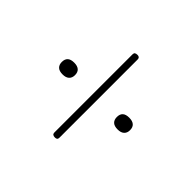

<svg xmlns="http://www.w3.org/2000/svg" viewBox="-81 -900 925 925"><g transform="rotate(-45 381.5 -437.5)"><path d="M115 -420Q107 -420 103.5 -424Q100 -428 100 -436Q100 -455 115 -455H648Q656 -455 659.5 -450.5Q663 -446 663 -436Q663 -420 648 -420ZM381 -205Q362 -205 351.5 -216.5Q341 -228 341 -250Q341 -273 351.5 -284Q362 -295 381 -295Q401 -295 411 -284Q421 -273 421 -250Q421 -228 411 -216.5Q401 -205 381 -205ZM381 -580Q362 -580 351.5 -591.5Q341 -603 341 -625Q341 -648 351.5 -659Q362 -670 381 -670Q401 -670 411 -659Q421 -648 421 -625Q421 -603 411 -591.5Q401 -580 381 -580Z"/></g></svg>

Font: Playwrite FR Moderne Thin
Style: Regular
Weight: 250
Version: Version 1.002